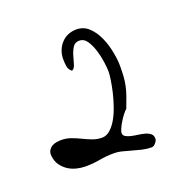

<svg xmlns="http://www.w3.org/2000/svg" viewBox="-73 -610 442 460"><g transform="rotate(-20 148.5 -379.5)"><path d="M149.2 -233.5Q130.3 -233.5 112.7 -230.2Q95 -227 75.6 -227Q65.1 -227 53.8 -229.7Q42.5 -232.3 32.7 -238.5Q23 -244.7 15.9 -254.4Q8.8 -264.1 7.2 -278.2Q6.2 -287 9.6 -292.6Q13 -298.2 18.5 -301.5Q24 -304.7 30.9 -305.6Q37.7 -306.5 42.5 -306.5Q54.5 -306.5 66.4 -302.4Q78.2 -298.2 89.5 -292.6Q100.8 -287 112.4 -282.6Q124 -278.2 136.6 -278.2Q147.6 -278.2 157.1 -286.5Q166.6 -294.7 174.2 -307.9Q181.8 -321.2 187.6 -338Q193.4 -354.7 197.1 -370.6Q200.8 -386.5 202.9 -400.4Q205 -414.2 205 -421.8Q205 -430.1 202.9 -446Q200.8 -461.9 196 -477.2Q191.3 -492.5 183.7 -504Q176 -515.4 163.9 -515.4Q152.9 -515.4 147.4 -506.6Q141.9 -497.8 138.7 -486.9Q135.5 -476 132.7 -466Q129.8 -456 123.4 -453.6Q115.6 -459.5 114.2 -468.9Q112.9 -478.4 112.9 -486.6Q112.9 -498.4 116.9 -508.7Q120.8 -519 128.2 -526.9Q135.5 -534.9 145.5 -539Q155.5 -543.1 166.6 -543.1Q185 -543.1 198.1 -530.8Q211.3 -518.4 219.4 -500.1Q227.6 -481.9 231.5 -461.3Q235.5 -440.7 235.5 -425.4Q235.5 -410.1 234.7 -398.3Q233.9 -386.5 231.5 -375.3Q229.2 -364.2 225 -352.1Q220.7 -340 214.4 -323.5Q210.8 -320.6 205.5 -313.8Q200.2 -307.1 195.5 -299.4Q190.8 -291.8 187.4 -284.4Q183.9 -277 183.9 -272.3Q183.9 -266.4 189.5 -263.2Q195 -260 202.9 -258.2Q210.8 -256.4 219.7 -255.3Q228.6 -254.1 236.5 -252Q244.4 -250 249.9 -245.5Q255.5 -241.1 255.5 -232.9Q255.5 -227 250.2 -221.7Q246 -215.8 239.7 -215.8Q228.1 -215.8 216.8 -218.5Q205.5 -221.1 194.2 -224.4Q182.9 -227.6 171.8 -230.5Q160.8 -233.5 149.2 -233.5Z"/></g></svg>

Font: Indie Flower
Style: Regular
Weight: 400
Designer: Kimberly Geswein
Foundry: Kimberly Geswein
Version: Version 1.001 2010